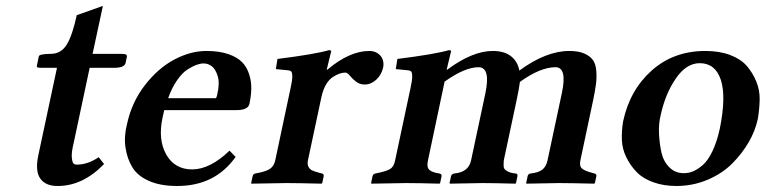

<svg xmlns="http://www.w3.org/2000/svg" viewBox="-20 -615 2572 645"><path d="M281.2 -387.2 227.5 -134.8Q219.7 -102.5 221.2 -86.4Q222.7 -70.3 226.6 -66.2Q230.5 -62 238.3 -62Q274.9 -62 311.5 -86.9L329.6 -64Q257.8 10.3 172.9 9.8Q133.3 9.8 115.5 -14.9Q97.7 -39.6 108.4 -91.8L171.4 -387.2H120.1Q108.4 -387.2 105.7 -388.7Q103 -390.1 104 -395L110.4 -425.8Q111.8 -433.6 150.4 -434.1Q185.5 -434.1 204.6 -465.8Q223.6 -497.6 237.8 -564L325.7 -595.2L291 -434.1H386.2Q399.4 -434.1 403.3 -431.6Q407.2 -429.2 406.2 -423.8L401.9 -403.8Q398.4 -386.7 361.3 -387.2Z M544.9 -285.2H705.1Q707.5 -287.1 709.5 -295.9Q718.8 -335.4 711.4 -359.1Q704.1 -382.8 691.7 -392.3Q679.2 -401.9 664.1 -401.9Q653.8 -401.9 641.1 -397.5Q628.4 -393.1 610.6 -382.1Q592.8 -371.1 575.2 -345.9Q557.6 -320.8 544.9 -285.2ZM751 -108.9 771.5 -87.9Q702.1 10.3 574.2 9.8Q519 9.8 480.7 -7.1Q442.4 -23.9 424.8 -52.7Q407.2 -81.5 401.6 -119.1Q396 -156.7 406.7 -198.2Q422.4 -271.5 466.8 -328.9Q511.2 -386.2 565.7 -415Q620.1 -443.8 673.8 -443.8Q716.3 -443.8 746.8 -433.3Q777.3 -422.9 793.5 -406Q809.6 -389.2 817.1 -365.2Q824.7 -341.3 824.2 -317.4Q823.7 -293.5 817.9 -266.1Q813.5 -245.1 774.4 -245.1H531.7Q528.8 -231.4 525.9 -219.2Q510.3 -145.5 538.6 -95.7Q566.9 -45.9 625.5 -45.9Q685.5 -45.9 751 -108.9Z M1079.6 -380.9Q1154.3 -443.8 1220.7 -443.8Q1237.8 -443.8 1249.8 -435.3Q1261.7 -426.8 1265.9 -414.1Q1270 -401.4 1267.1 -388.2Q1261.7 -363.8 1244.1 -347.4Q1226.6 -331.1 1205.1 -331.1Q1188 -331.1 1175.5 -341.1Q1163.1 -351.1 1155 -361.1Q1147 -371.1 1140.1 -371.1Q1122.1 -371.1 1100.6 -357.9Q1070.8 -339.8 1059.6 -288.1L1014.6 -77.1Q1011.7 -63.5 1016.1 -54.9Q1020.5 -46.4 1028.8 -42.5Q1037.1 -38.6 1053.7 -34.2L1061.5 -32.2Q1068.8 -30.3 1067.4 -22.9L1062.5 0L1060.1 2Q980.5 0 941.4 0L825.2 2L823.7 0L828.6 -22.9Q830.1 -30.3 837.4 -32.2L847.7 -34.2Q874 -39.1 887.5 -48.3Q900.9 -57.6 904.8 -77.1L956.5 -320.8Q961.9 -344.7 961.9 -357.9Q961.9 -371.1 958.3 -374.8Q954.6 -378.4 947.3 -378.9L906.7 -382.8L912.1 -417Q1037.6 -432.6 1086.4 -446.8Q1091.3 -445.8 1092.8 -443.8L1077.6 -380.9Z M1480.5 -380.9H1482.4Q1566.9 -443.8 1635.7 -443.8Q1674.3 -443.8 1696.8 -426Q1719.2 -408.2 1724.6 -377.9Q1814.5 -443.8 1892.6 -443.8Q1923.3 -443.8 1943.1 -435.1Q1962.9 -426.3 1972.2 -412.8Q1981.4 -399.4 1983.2 -376.7Q1984.9 -354 1982.2 -333Q1979.5 -312 1973.1 -280.8L1929.7 -76.2Q1925.8 -57.1 1934.8 -49.1Q1943.8 -41 1969.7 -34.2L1977.1 -32.2Q1984.9 -30.3 1983.4 -22.9L1978.5 0L1976.1 2Q1895.5 0 1856.4 0L1749 2L1747.6 0L1752.4 -22.9Q1753.9 -30.8 1762.2 -32.2Q1788.1 -34.7 1801.5 -44.9Q1814.9 -55.2 1819.3 -76.2L1867.7 -303.2Q1885.7 -389.2 1846.2 -389.2Q1794.9 -389.2 1726.6 -339.8Q1723.1 -314 1716.3 -282.2L1672.4 -76.2Q1671.4 -63 1672.1 -54.9Q1672.9 -46.9 1680.7 -42Q1688.5 -37.1 1695.1 -35.2Q1701.7 -33.2 1711.9 -32.2Q1719.7 -32.2 1718.3 -22.9L1713.4 0L1710.9 2Q1639.2 0 1600.1 0L1491.7 2L1490.2 0L1495.1 -22.9Q1496.6 -30.3 1506.3 -32.2Q1554.2 -36.6 1562.5 -76.2L1610.4 -300.8Q1628.9 -388.7 1587.9 -389.2Q1541.5 -389.2 1473.6 -340.8L1417.5 -75.2Q1412.6 -51.8 1423.3 -43.5Q1434.1 -35.2 1456.1 -32.2Q1464.8 -30.3 1463.4 -22.9L1458.5 0L1456.1 2Q1384.3 0 1344.2 0L1228 2L1226.6 0L1231.4 -22.9Q1232.9 -30.3 1241.2 -32.2L1250.5 -34.2Q1278.8 -40 1291 -47.6Q1303.2 -55.2 1307.1 -75.2L1359.4 -320.8Q1364.7 -344.7 1364.7 -357.9Q1364.7 -371.1 1361.1 -374.8Q1357.4 -378.4 1350.1 -378.9L1309.6 -382.8L1314.9 -417Q1440.4 -432.6 1489.3 -446.8Q1494.1 -445.8 1495.6 -443.8Z M2330.6 -402.8Q2285.6 -402.8 2250.2 -351.1Q2214.8 -299.3 2199.7 -229Q2192.4 -201.2 2193.8 -167.2Q2195.3 -133.3 2201.9 -103.3Q2208.5 -73.2 2228.3 -53.2Q2248 -33.2 2277.3 -33.2Q2293 -33.2 2308.1 -39.3Q2323.2 -45.4 2340.8 -60.5Q2358.4 -75.7 2373.5 -107.4Q2388.7 -139.2 2398.4 -184.1Q2419.9 -291.5 2401.4 -347.2Q2382.8 -402.8 2330.6 -402.8ZM2073.2 -207Q2095.7 -312.5 2169.4 -378.2Q2243.2 -443.8 2349.6 -443.8Q2397 -443.8 2432.9 -430.2Q2468.8 -416.5 2488.5 -393.8Q2508.3 -371.1 2520.5 -341.6Q2532.7 -312 2532 -280Q2531.2 -248 2525.9 -215.8Q2517.6 -176.3 2495.4 -137.7Q2473.1 -99.1 2439.5 -65.4Q2405.8 -31.7 2356.7 -11Q2307.6 9.8 2252 9.8Q2209.5 9.8 2174.8 -2.7Q2140.1 -15.1 2119.1 -36.6Q2098.1 -58.1 2084.2 -86.2Q2070.3 -114.3 2069.1 -145Q2067.9 -175.8 2073.2 -207Z"/></svg>

Font: Linux Libertine Slanted
Style: Semibold Slanted
Weight: 600
Designer: Philipp H. Poll
Foundry: Philipp H. Poll
Version: Version 5.1.1